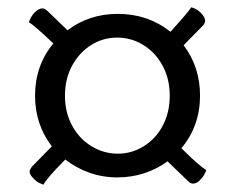

<svg xmlns="http://www.w3.org/2000/svg" viewBox="-20 -617 645 526"><path d="M545 -151Q543 -145 540 -139Q537 -133 530 -126Q520 -114 509 -114Q501 -114 495 -121L439 -175Q378 -131 301 -131Q261 -131 224.5 -144Q188 -157 159 -180L156 -177Q109 -130 99 -111Q97 -112 88.5 -115.5Q80 -119 73 -127Q61 -138 61 -147Q61 -152 68 -161L122 -216Q76 -276 76 -355Q76 -437 126 -498L125 -499Q104 -519 86 -535Q68 -551 59 -556Q65 -573 75 -583Q86 -594 96 -594Q103 -594 110 -587L165 -534Q224 -579 303 -579Q385 -579 447 -530L448 -531Q496 -584 504 -597Q511 -595 517 -592Q523 -589 530 -582Q542 -570 542 -560Q542 -553 535 -546L483 -493Q528 -434 528 -355Q528 -272 477 -211L479 -209Q523 -165 545 -151ZM445 -355Q445 -401 425.5 -437Q406 -473 373 -493.5Q340 -514 301 -514Q262 -514 229.5 -493.5Q197 -473 177.5 -437Q158 -401 158 -355Q158 -309 177.5 -273Q197 -237 230.5 -216.5Q264 -196 303 -196Q341 -196 374 -216.5Q407 -237 426 -273Q445 -309 445 -355Z"/></svg>

Font: Arima Madurai ExtraBold
Style: Regular
Weight: 800
Designer: Joana Correia and Natanael Gama
Foundry: NDISCOVER
Version: Version 1.019